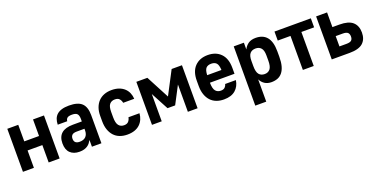

<svg xmlns="http://www.w3.org/2000/svg" viewBox="-22 -1281 4363 2223"><g transform="rotate(-20 2160.0 -169.5)"><path d="M59 -530H194V-326H376V-530H511V0H376V-214H194V0H59Z M756 6Q684 6 642.5 -34Q601 -74 601 -152Q601 -233 648 -274Q695 -315 789 -315H899V-346Q899 -391 881 -409.5Q863 -428 818 -428Q776 -428 759.5 -414Q743 -400 741 -375H624Q625 -414 636.5 -444.5Q648 -475 671.5 -496Q695 -517 732 -528Q769 -539 821 -539Q930 -539 978 -493Q1026 -447 1026 -347V0H909V-83Q899 -65 886 -48.5Q873 -32 855 -20Q837 -8 813 -1Q789 6 756 6ZM797 -102Q846 -102 872.5 -129Q899 -156 899 -207V-225H804Q762 -225 745.5 -208.5Q729 -192 729 -163Q729 -132 746 -117Q763 -102 797 -102Z M1345 9Q1396 9 1434.5 -4.5Q1473 -18 1499.5 -43Q1526 -68 1541 -102Q1556 -136 1559 -176H1423Q1418 -147 1400 -126.5Q1382 -106 1345 -106Q1303 -106 1279.5 -135.5Q1256 -165 1256 -237V-303Q1256 -369 1279.5 -396.5Q1303 -424 1345 -424Q1382 -424 1400 -403.5Q1418 -383 1423 -354H1559Q1557 -393 1542.5 -427Q1528 -461 1501 -486Q1474 -511 1435 -525Q1396 -539 1345 -539Q1294 -539 1252.5 -523Q1211 -507 1182 -476.5Q1153 -446 1137 -402.5Q1121 -359 1121 -303V-237Q1121 -178 1137 -132Q1153 -86 1182 -54.5Q1211 -23 1252.5 -7Q1294 9 1345 9Z M1649 -530H1785L1935 -245L2084 -530H2211V0H2091V-336L1978 -120H1884L1769 -336V0H1649Z M2535 9Q2484 9 2442.5 -7Q2401 -23 2372 -54.5Q2343 -86 2327 -132Q2311 -178 2311 -237V-303Q2311 -417 2370.5 -478Q2430 -539 2530 -539Q2630 -539 2689.5 -478Q2749 -417 2749 -302V-229H2446Q2447 -155 2470.5 -127Q2494 -99 2535 -99Q2568 -99 2585 -115.5Q2602 -132 2607 -155H2739Q2728 -80 2677 -35.5Q2626 9 2535 9ZM2534 -431Q2492 -431 2470.5 -408Q2449 -385 2446 -322H2622Q2619 -385 2597.5 -408Q2576 -431 2534 -431Z M2849 -530H2974V-447Q2994 -487 3028.5 -511.5Q3063 -536 3120 -536Q3163 -536 3197 -522.5Q3231 -509 3255 -481Q3279 -453 3291.5 -409Q3304 -365 3304 -303V-237Q3304 -171 3291.5 -124.5Q3279 -78 3255 -48Q3231 -18 3197 -4.5Q3163 9 3120 9Q3071 9 3037 -13.5Q3003 -36 2984 -74V200H2849ZM3078 -106Q3120 -106 3144.5 -135.5Q3169 -165 3169 -237V-303Q3169 -366 3144.5 -393.5Q3120 -421 3078 -421Q3033 -421 3008.5 -393.5Q2984 -366 2984 -303V-237Q2984 -165 3008.5 -135.5Q3033 -106 3078 -106Z M3508 -419H3351V-530H3799V-419H3642V0H3508Z M3864 -530H3999V-349H4085Q4197 -349 4248 -303.4Q4299 -257.8 4299 -174Q4299 -90 4248 -45Q4197 0 4084.9 0H3864ZM4084.9 -111Q4130 -111 4147 -126.5Q4164 -142 4164 -173.6Q4164 -206 4146.9 -222Q4129.7 -238 4084.7 -238H3999V-111Z"/></g></svg>

Font: Golos UI VF
Style: Regular
Weight: 400
Designer: A.Korolkova, Vitaly Kuzmin
Foundry: ParaType Ltd
Version: Version 2.000